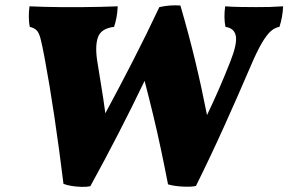

<svg xmlns="http://www.w3.org/2000/svg" viewBox="-20 -703 1095 729"><path d="M92 -679Q118 -678 149 -677Q180 -676 207.5 -676Q235 -676 249 -676Q267 -676 297 -676Q327 -676 361.5 -677Q396 -678 427 -679Q426 -655 422 -635Q418 -615 413 -601Q363 -595 351.5 -560.5Q340 -526 350 -466Q356 -427 364 -379.5Q372 -332 380 -273Q434 -373 485.5 -473.5Q537 -574 585 -676Q625 -685 665 -682Q697 -572 721 -472.5Q745 -373 766 -266Q790 -316 812 -366.5Q834 -417 854 -468Q881 -536 875.5 -566Q870 -596 836 -601Q829 -636 835 -679Q860 -677 895 -676.5Q930 -676 952 -676Q980 -676 1002 -676.5Q1024 -677 1055 -679Q1053 -637 1041 -601Q1023 -598 1007.5 -584Q992 -570 973.5 -538.5Q955 -507 930 -448Q882 -336 831 -223Q780 -110 724 3Q708 7 675 5.5Q642 4 618 -3Q604 -75 590.5 -138.5Q577 -202 562 -264.5Q547 -327 529 -396Q432 -194 323 4Q310 7 290 6.5Q270 6 251.5 3Q233 0 221 -5Q205 -136 186.5 -260Q168 -384 149 -485Q140 -533 134 -556Q128 -579 119 -588Q110 -597 93 -601Q90 -615 89.5 -636Q89 -657 92 -679Z"/></svg>

Font: Vollkorn Black
Style: Italic
Weight: 900
Italic angle: -11°
Designer: Friedrich Althausen
Foundry: Friedrich Althausen
Version: Version 5.000; ttfautohint (v1.8.3)